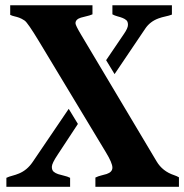

<svg xmlns="http://www.w3.org/2000/svg" viewBox="-20 -714 704 734"><path d="M277.8 -240.2 200.7 -123Q178.2 -89.4 178.2 -76.4Q178.2 -63.5 185.1 -57.6Q191.9 -51.8 202.4 -48.3Q212.9 -44.9 225.1 -42.2Q237.3 -39.6 248 -34.2V0H4.4V-34.2Q14.6 -39.1 27.1 -42.2Q39.6 -45.4 52.7 -50.8Q83.5 -63.5 104.5 -94.2L242.7 -297.9ZM385.7 -483.9 453.6 -584Q469.2 -606.4 469.2 -618.9Q469.2 -631.3 463.1 -636.7Q457 -642.1 448.2 -645.5Q439.5 -648.9 429 -651.6Q418.5 -654.3 409.7 -659.2V-693.8H637.2V-658.2Q625.5 -653.8 612.3 -651.1Q599.1 -648.4 585.9 -643.6Q553.7 -631.8 535.6 -605L418 -430.7ZM578.6 -97.2Q601.1 -59.1 645.5 -44.4Q655.8 -41 664.1 -36.1V0H344.7V-35.2Q355.5 -40.5 366.9 -43.2Q378.4 -45.9 387.7 -48.8Q409.7 -56.2 409.7 -73.2Q409.7 -90.8 384.8 -131.8L128.9 -556.2Q85.9 -627.4 74.2 -635.3Q62.5 -643.1 53.7 -646.2Q44.9 -649.4 35.9 -651.4Q26.9 -653.3 19 -657.2V-693.8H333.5V-659.2Q321.8 -654.3 310.1 -651.9Q298.3 -649.4 289.1 -646.5Q268.6 -640.1 268.6 -625Q268.6 -617.2 289.6 -582Z"/></svg>

Font: Stardos Stencil
Style: Bold
Weight: 700
Designer: vernon adams
Foundry: vernon adams
Version: Version 1.000